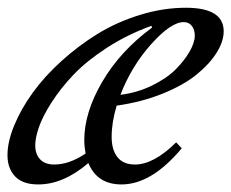

<svg xmlns="http://www.w3.org/2000/svg" viewBox="-23 -472 606 503"><path d="M77.1 11.2Q36.6 11.2 16.6 -9.8Q-3.4 -30.8 -3.4 -65.4Q-3.4 -100.6 14.2 -143.3Q31.7 -186 62.5 -228.8Q93.3 -271.5 137.7 -311.8Q182.1 -352.1 232.4 -383.1Q282.7 -414.1 343.5 -432.9Q404.3 -451.7 463.9 -451.7Q563 -451.7 563 -390.1Q563 -363.3 544.4 -333.7Q525.9 -304.2 491.9 -276.6Q458 -249 403.3 -226.8Q348.6 -204.6 282.7 -195.3Q269.5 -151.9 269.5 -113.3Q269.5 -79.6 284.7 -60.3Q299.8 -41 330.6 -41Q379.9 -41 438.5 -99.1L453.1 -83.5Q374 11.2 295.4 11.2Q231.4 11.2 208.5 -44.9Q143.1 11.2 77.1 11.2ZM458.5 -414.1Q424.8 -414.1 373 -356.2Q321.3 -298.3 292.5 -223.6Q336.4 -229 375 -247.8Q413.6 -266.6 437 -290Q460.4 -313.5 473.9 -337.2Q487.3 -360.8 487.3 -378.4Q487.3 -394.5 479.5 -404.3Q471.7 -414.1 458.5 -414.1ZM69.3 -91.3Q69.3 -68.4 82 -54.7Q94.7 -41 119.1 -41Q158.7 -41 201.2 -69.8Q197.8 -88.9 197.8 -105Q197.8 -177.2 244.9 -257.8Q292 -338.4 375.5 -399.9L373.5 -404.3Q310.1 -381.3 256.8 -346.7Q203.6 -312 169.9 -276.6Q136.2 -241.2 112.5 -204.3Q88.9 -167.5 79.1 -139.2Q69.3 -110.8 69.3 -91.3Z"/></svg>

Font: Elstob 10pt
Style: Italic
Weight: 400
Italic angle: -20°
Designer: Peter S. Baker
Version: Version 1.015